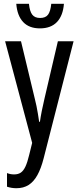

<svg xmlns="http://www.w3.org/2000/svg" viewBox="-20 -755 413 1015"><path d="M67 240Q54 240 41.5 238Q29 236 17 232V160Q28 164 36.5 165.5Q45 167 55 167Q76 167 90 157.5Q104 148 114.5 125.5Q125 103 134 65L160 -40L159 34L7 -537H91L164 -233Q169 -214 173 -194Q177 -174 180.5 -153Q184 -132 187 -111H191Q195 -139 201 -169Q207 -199 215 -233L286 -537H369L211 81Q197 136 177.5 171Q158 206 131 223Q104 240 67 240ZM191 -605Q134 -605 102.5 -638.5Q71 -672 66 -735H133Q137 -695 150.5 -677.5Q164 -660 192 -660Q221 -660 234 -677.5Q247 -695 251 -735H318Q313 -672 281 -638.5Q249 -605 191 -605Z"/></svg>

Font: Noto Sans ExtraCondensed
Style: Regular
Weight: 400
Width: 2
Designer: Monotype Design Team
Foundry: Monotype Imaging Inc.
Version: Version 2.013